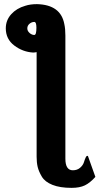

<svg xmlns="http://www.w3.org/2000/svg" viewBox="-20 -727 481 928"><path d="M8 -590Q8 -629 34 -658Q60 -687 102 -699Q126 -707 159 -707Q274 -704 291 -610Q296 -588 296 -555V40Q296 96 332 96Q353 96 367 84Q381 72 385.5 57.5Q390 43 394.5 33.5Q399 24 405 27L441 128Q415 157 390 169Q365 181 326 181Q270 181 233.5 166.5Q197 152 182 126.5Q167 101 162 79.5Q157 58 157 31V-475Q147 -473 140 -473Q90 -476 49 -507Q8 -538 8 -590ZM146 -558Q156 -558 156 -593Q156 -621 146 -621Q133 -621 122.5 -612Q112 -603 112 -590Q112 -577 123 -567.5Q134 -558 146 -558Z"/></svg>

Font: Coval
Style: Heavy
Weight: 900
Foundry: Context Ltd
Version: Version 001.000